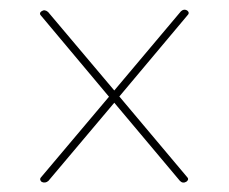

<svg xmlns="http://www.w3.org/2000/svg" viewBox="-20 -540 476 399"><path d="M66.5 -162Q60.5 -167.5 66.5 -173L206.5 -339L66.5 -506Q59.5 -512.5 67 -517Q73 -521 80 -515L217.5 -352L356 -516.5Q362 -522 368.5 -518.5Q375.5 -513.5 369 -507.5L228 -339.5L368 -173Q374 -167.5 367.5 -162.5Q360 -158 354 -164L217.5 -326.5L80.5 -164Q74 -158.5 66.5 -162Z"/></svg>

Font: Fraunces 72pt S000 Thin
Style: Regular
Weight: 100
Version: Version 1.000; ttfautohint (v1.8.3)